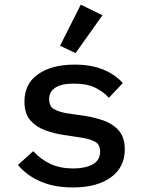

<svg xmlns="http://www.w3.org/2000/svg" viewBox="-20 -812 640 844"><path d="M300.5 12Q217.5 12 156.5 -15Q95.5 -42 59 -87L126 -147.5Q159.5 -111 202.2 -91.2Q245 -71.5 302 -71.5Q355 -71.5 387.5 -89.5Q420 -107.5 420 -145.5Q420 -177.5 397 -189.5Q374 -201.5 341 -206.5L259 -219Q218.5 -225 179 -239.2Q139.5 -253.5 113.5 -283Q87.5 -312.5 87.5 -365.5Q87.5 -444.5 148 -486.2Q208.5 -528 308 -528Q380.5 -528 433 -506.5Q485.5 -485 520 -447L458.5 -382Q438.5 -405.5 401.5 -425Q364.5 -444.5 304 -444.5Q251.5 -444.5 223.8 -427Q196 -409.5 196 -376Q196 -343.5 219.2 -331.2Q242.5 -319 275 -314L356.5 -302Q397.5 -295.5 437 -281.5Q476.5 -267.5 502.5 -237.8Q528.5 -208 528.5 -155Q528.5 -77 467.5 -32.5Q406.5 12 300.5 12ZM430.5 -745 312 -578.5 244 -611 335 -791.5Z"/></svg>

Font: Lilex Medium
Style: Regular
Weight: 500
Designer: Mike Abbink, Paul van der Laan, Pieter van Rosmalen, Mikhael Khrustik
Foundry: Mikhael Khrustik
Version: Version 1.100